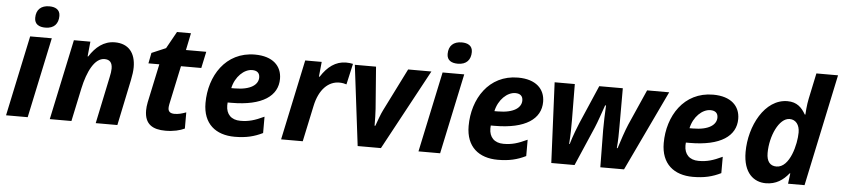

<svg xmlns="http://www.w3.org/2000/svg" viewBox="-45 -1024 5691 1299"><g transform="rotate(5 2801.0 -375.0)"><path d="M231 -614C291 -614 319 -649 319 -701C319 -745 285 -760 246 -760C190 -760 157 -730 157 -674C157 -630 189 -614 231 -614ZM18 0H165L281 -546H134Z M315 0H462L510 -226C535 -342 582 -437 649 -437C684 -437 702 -418 702 -377C702 -361 699 -341 694 -319L627 0H774L839 -311C846 -344 850 -375 850 -399C850 -495 803 -556 709 -556C633 -556 579 -510 537 -445H533L543 -546H431Z M1101 10C1155 10 1200 -1 1231 -16V-126C1201 -115 1179 -109 1152 -109C1126 -109 1109 -119 1109 -145C1109 -151 1110 -161 1112 -171L1168 -434H1306L1330 -546H1192L1216 -662H1121L1057 -547L961 -506L947 -434H1021L965 -171C961 -151 959 -132 959 -116C959 -21 1015 10 1101 10Z M1571 10C1649 10 1704 -4 1761 -32V-143C1697 -113 1657 -101 1600 -101C1538 -101 1503 -138 1503 -197C1503 -204 1503 -209 1504 -217H1529C1741 -217 1843 -292 1843 -407C1843 -494 1782 -556 1660 -556C1461 -556 1355 -384 1355 -201C1355 -59 1443 10 1571 10ZM1542 -316H1520C1537 -395 1596 -450 1651 -450C1683 -450 1702 -435 1702 -404C1702 -357 1655 -316 1542 -316Z M1886 0H2033L2085 -244C2109 -359 2172 -417 2245 -417C2265 -417 2283 -413 2294 -409L2326 -551C2315 -554 2295 -556 2279 -556C2208 -556 2153 -514 2109 -445H2104L2114 -546H2002Z M2406 0H2564L2859 -546H2701L2556 -256C2543 -231 2525 -180 2513 -147H2508C2508 -183 2507 -235 2505 -260L2483 -546H2339Z M3032 -614C3092 -614 3120 -649 3120 -701C3120 -745 3086 -760 3047 -760C2991 -760 2958 -730 2958 -674C2958 -630 2990 -614 3032 -614ZM2819 0H2966L3082 -546H2935Z M3358 10C3436 10 3491 -4 3548 -32V-143C3484 -113 3444 -101 3387 -101C3325 -101 3290 -138 3290 -197C3290 -204 3290 -209 3291 -217H3316C3528 -217 3630 -292 3630 -407C3630 -494 3569 -556 3447 -556C3248 -556 3142 -384 3142 -201C3142 -59 3230 10 3358 10ZM3329 -316H3307C3324 -395 3383 -450 3438 -450C3470 -450 3489 -435 3489 -404C3489 -357 3442 -316 3329 -316Z M3721 0H3879L3993 -264C4009 -301 4033 -372 4050 -420H4056C4053 -372 4051 -295 4051 -254L4054 0H4215L4474 -546H4324L4217 -304C4200 -265 4173 -184 4159 -139H4154C4159 -193 4159 -239 4159 -284V-546H3999L3886 -284C3878 -266 3848 -189 3834 -139H3830C3835 -200 3835 -251 3835 -304L3833 -546H3696Z M4683 10C4761 10 4816 -4 4873 -32V-143C4809 -113 4769 -101 4712 -101C4650 -101 4615 -138 4615 -197C4615 -204 4615 -209 4616 -217H4641C4853 -217 4955 -292 4955 -407C4955 -494 4894 -556 4772 -556C4573 -556 4467 -384 4467 -201C4467 -59 4555 10 4683 10ZM4654 -316H4632C4649 -395 4708 -450 4763 -450C4795 -450 4814 -435 4814 -404C4814 -357 4767 -316 4654 -316Z M5178 10C5248 10 5295 -23 5334 -71H5338L5329 0H5441L5602 -760H5455L5418 -585C5409 -544 5405 -482 5405 -476H5401C5375 -521 5342 -556 5277 -556C5123 -556 5024 -366 5024 -189C5024 -44 5099 10 5178 10ZM5240 -109C5197 -109 5173 -138 5173 -195C5173 -310 5230 -437 5302 -437C5344 -437 5370 -403 5370 -351C5370 -274 5332 -109 5240 -109Z"/></g></svg>

Font: Noto Sans
Style: Bold Italic
Weight: 700
Italic angle: -12°
Designer: Monotype Design Team
Foundry: Monotype Imaging Inc.
Version: Version 2.013